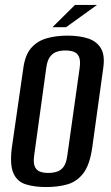

<svg xmlns="http://www.w3.org/2000/svg" viewBox="-20 -744 448 776"><path d="M166 12Q119 12 84 1Q49 -10 34 -44.5Q19 -79 28 -148L74 -467Q81 -521 105.5 -549.5Q130 -578 168 -589Q206 -600 253 -600Q301 -600 336 -588.5Q371 -577 388 -548.5Q405 -520 397 -467L353 -149Q343 -78 317 -44Q291 -10 253 1Q215 12 166 12ZM175 -45Q193 -45 209.5 -50Q226 -55 237 -70Q248 -85 252 -115L302 -470Q306 -500 299 -515Q292 -530 277.5 -535Q263 -540 245 -540Q226 -540 210 -535Q194 -530 182.5 -515Q171 -500 167 -470L118 -115Q114 -85 121 -70Q128 -55 142.5 -50Q157 -45 175 -45ZM192 -634 283 -724H372L247 -634Z"/></svg>

Font: Alumni Sans SemiBold
Style: Italic
Weight: 600
Italic angle: -8°
Version: Version 1.016